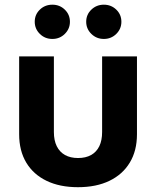

<svg xmlns="http://www.w3.org/2000/svg" viewBox="-20 -778 656 807"><path d="M307.6 8.8Q231 8.8 175.5 -18.1Q120.1 -44.9 90.3 -94.7Q60.5 -144.5 60.5 -213.9V-541H206.5V-223.1Q206.5 -188 218.5 -163.6Q230.5 -139.2 253.2 -126.5Q275.9 -113.8 308.1 -113.8Q340.3 -113.8 363 -126.5Q385.7 -139.2 397.5 -163.6Q409.2 -188 409.2 -223.1V-541H555.7V-213.9Q555.7 -144.5 525.6 -94.7Q495.6 -44.9 440.2 -18.1Q384.8 8.8 307.6 8.8ZM416.5 -614.3Q385.7 -614.3 364 -635.5Q342.3 -656.7 342.3 -686.5Q342.3 -716.8 364 -737.5Q385.7 -758.3 416.5 -758.3Q447.3 -758.3 468.8 -737.5Q490.2 -716.8 490.2 -686.5Q490.2 -656.7 468.8 -635.5Q447.3 -614.3 416.5 -614.3ZM200.2 -614.3Q168.9 -614.3 147.5 -635.5Q126 -656.7 126 -686.5Q126 -716.8 147.5 -737.5Q168.9 -758.3 200.2 -758.3Q231 -758.3 252.4 -737.5Q273.9 -716.8 273.9 -686.5Q273.9 -656.7 252.4 -635.5Q231 -614.3 200.2 -614.3Z"/></svg>

Font: Inter 17pt
Style: Bold
Weight: 700
Version: Version 4.001;git-66647c0bb